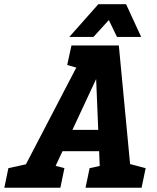

<svg xmlns="http://www.w3.org/2000/svg" viewBox="-74 -880 736 900"><path d="M-9.7 0 337.7 -667H483L546.3 0H397.7L370.7 -654H444L139 0ZM148.7 -171.3 170.3 -271.3H482.3L460.7 -171.3ZM-53.7 0 -34.7 -91.7 71 -115 26.3 0ZM129 0 127.7 -118.3 228 -91.7 209 0ZM327 0 346 -91.7 451.7 -115 407 0ZM509.7 0 508.3 -118.3 608.7 -91.7 589.7 0ZM261 -667H341L335 -548.7L241 -575.3ZM400.3 -860.3H517L587.7 -707H474.3ZM503.7 -860.3 364.3 -707H251L387 -860.3Z"/></svg>

Font: Epunda Slab Light
Style: Italic
Weight: 300
Italic angle: -12°
Designer: Simon Atzbach
Foundry: typofactur
Version: Version 1.102